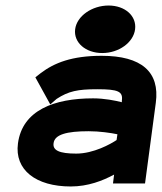

<svg xmlns="http://www.w3.org/2000/svg" viewBox="-20 -664 586 695"><path d="M350 -472C410 -472 463 -510 469 -558C475 -606 433 -644 373 -644C313 -644 258 -606 252 -558C246 -510 290 -472 350 -472ZM108 -384 162 -286 185 -306C228 -334 261 -341 332 -341C408 -341 426 -333 421 -299V-294C397 -300 358 -308 317 -308C176 -308 61 -265 45 -145C32 -49 110 11 236 11C299 11 352 -10 393 -32L389 0H505L544 -292C559 -404 492 -462 348 -462C241 -462 177 -437 127 -399ZM174 -146C178 -177 221 -189 301 -189C340 -189 381 -183 405 -178L402 -157C381 -143 319 -108 256 -108C194 -108 170 -120 174 -146Z"/></svg>

Font: Charger
Style: HemiRT
Weight: 900
Designer: Jasper
Foundry: Cannot Into Space Fonts
Version: Version 0.99